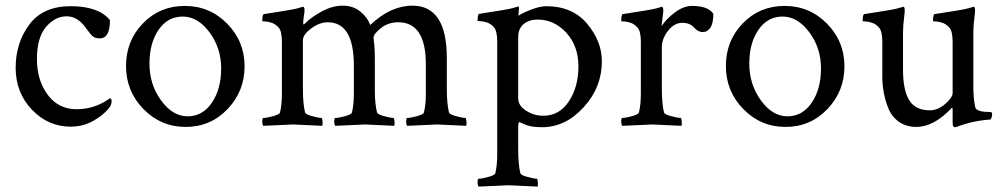

<svg xmlns="http://www.w3.org/2000/svg" viewBox="-20 -448 3588 688"><path d="M374 -95.7Q379.9 -95.7 379.9 -85.4Q379.9 -75.2 374 -65.4Q354.5 -38.1 316.4 -16.1Q278.3 5.9 233.4 5.9Q152.3 5.9 94.2 -55.2Q36.1 -116.2 36.1 -205.1Q36.1 -293.9 85 -359.9Q133.8 -425.8 233.4 -425.8Q333 -425.8 374 -376Q374 -310.5 337.9 -310.5Q321.3 -310.5 312.5 -317.9Q303.7 -325.2 290 -344.7Q259.8 -389.6 218.8 -389.6Q177.7 -389.6 145 -351.6Q112.3 -313.5 112.3 -236.8Q112.3 -160.2 150.9 -108.4Q189.5 -56.6 254.4 -56.6Q319.3 -56.6 374 -95.7Z M492.2 -364.3Q552.7 -426.8 642.1 -426.8Q731.4 -426.8 793.9 -363.3Q856.4 -299.8 856.4 -210.4Q856.4 -121.1 795.4 -57.1Q734.4 6.8 645.5 6.8Q556.6 6.8 494.1 -57.1Q431.6 -121.1 431.6 -211.4Q431.6 -301.8 492.2 -364.3ZM730.5 -332.5Q688.5 -388.7 634.8 -388.7Q581.1 -388.7 548.3 -341.3Q515.6 -293.9 515.6 -219.7Q515.6 -145.5 557.1 -88.4Q598.6 -31.2 652.3 -31.2Q706.1 -31.2 739.3 -80.1Q772.5 -128.9 772.5 -202.6Q772.5 -276.4 730.5 -332.5Z M1071.3 -362.3Q1093.8 -385.7 1132.3 -406.7Q1170.9 -427.7 1208 -427.7Q1245.1 -427.7 1271 -406.7Q1296.9 -385.7 1306.6 -358.4Q1379.9 -427.7 1458 -427.7Q1581.1 -427.7 1581.1 -240.2V-131.8Q1581.1 -75.2 1588.9 -44.9Q1590.8 -38.1 1614.3 -31.7Q1637.7 -25.4 1647.5 -25.4Q1650.4 -25.4 1651.4 -13.7Q1652.3 -2 1650.4 2.9Q1552.7 -2 1546.4 -2Q1540 -2 1439.5 2.9Q1435.5 -1 1435.5 -13.2Q1435.5 -25.4 1439.5 -25.4Q1451.2 -25.4 1474.1 -31.7Q1497.1 -38.1 1499 -44.9Q1505.9 -73.2 1505.9 -107.4V-217.8Q1505.9 -368.2 1407.2 -368.2Q1371.1 -368.2 1344.7 -347.2Q1318.4 -326.2 1318.4 -312.5L1319.3 -308.6V-303.7Q1323.2 -279.3 1323.2 -233.4V-123Q1323.2 -75.2 1331.1 -44.9Q1333 -38.1 1356.4 -31.7Q1379.9 -25.4 1389.6 -25.4Q1392.6 -25.4 1393.6 -13.7Q1394.5 -2 1392.6 2.9Q1294.9 -2 1288.6 -2Q1282.2 -2 1181.6 2.9Q1177.7 -1 1177.7 -13.2Q1177.7 -25.4 1181.6 -25.4Q1193.4 -25.4 1216.3 -31.7Q1239.3 -38.1 1241.2 -44.9Q1248 -73.2 1248 -113.3V-212.9Q1248 -368.2 1154.3 -368.2Q1125 -368.2 1095.2 -346.2Q1065.4 -324.2 1065.4 -303.7V-131.8Q1065.4 -75.2 1073.2 -44.9Q1075.2 -38.1 1098.6 -31.7Q1122.1 -25.4 1131.8 -25.4Q1134.8 -25.4 1135.7 -13.7Q1136.7 -2 1134.8 2.9Q1037.1 -2 1030.8 -2Q1024.4 -2 923.8 2.9Q919.9 -1 919.9 -13.2Q919.9 -25.4 923.8 -25.4Q935.5 -25.4 958.5 -31.7Q981.4 -38.1 983.4 -44.9Q990.2 -73.2 990.2 -113.3V-297.9Q990.2 -335.9 978.5 -349.1Q966.8 -362.3 952.6 -366.7Q938.5 -371.1 929.2 -371.1Q919.9 -371.1 919.9 -373Q919.9 -396.5 925.8 -397.5Q1029.3 -413.1 1045.4 -418Q1061.5 -422.9 1065.4 -423.8Q1073.7 -423.8 1070.3 -399.9Q1066.4 -376 1066.4 -368.2Q1066.4 -360.4 1067.9 -360.4Q1069.3 -360.4 1071.3 -362.3Z M1906.2 -377.9Q1876 -377.9 1856.4 -361.8Q1836.9 -345.7 1836.9 -315.4V-95.7Q1836.9 -69.3 1865.2 -51.3Q1893.6 -33.2 1926.8 -33.2Q1984.4 -33.2 2018.6 -85Q2052.7 -136.7 2052.7 -210Q2052.7 -283.2 2009.3 -330.6Q1965.8 -377.9 1906.2 -377.9ZM1937.5 -425.8Q2031.2 -425.8 2084 -362.8Q2136.7 -299.8 2136.7 -228.5Q2136.7 -134.8 2071.3 -63.5Q2005.9 7.8 1922.9 7.8Q1885.7 7.8 1867.2 0.5Q1848.6 -6.8 1840.8 -10.7Q1836.9 -5.9 1836.9 2V85.9Q1836.9 142.6 1844.7 172.9Q1846.7 179.7 1870.1 186Q1893.6 192.4 1903.3 192.4Q1906.2 192.4 1907.2 204.6Q1908.2 216.8 1906.2 220.7Q1808.6 215.8 1802.2 215.8Q1795.9 215.8 1695.3 220.7Q1691.4 216.8 1691.4 204.6Q1691.4 192.4 1695.3 192.4Q1707 192.4 1730 186Q1752.9 179.7 1754.9 172.9Q1761.7 144.5 1761.7 104.5V-298.8Q1761.7 -336.9 1750 -350.1Q1738.3 -363.3 1724.1 -367.7Q1710 -372.1 1700.7 -372.1Q1691.4 -372.1 1691.4 -374Q1691.4 -397.5 1697.3 -398.4Q1800.8 -414.1 1816.9 -418.9Q1833 -423.8 1836.9 -424.8Q1839.8 -424.8 1839.8 -419.4L1837.9 -397.5V-391.6Q1851.6 -401.4 1883.3 -413.6Q1915 -425.8 1937.5 -425.8Z M2460 -426.8Q2517.6 -426.8 2536.1 -398.4Q2536.1 -364.3 2525.4 -348.6Q2514.6 -333 2498 -333Q2481.4 -333 2466.8 -349.6Q2452.1 -366.2 2424.3 -366.2Q2396.5 -366.2 2374 -337.9Q2351.6 -309.6 2351.6 -278.3V-131.8Q2351.6 -75.2 2359.4 -44.9Q2361.3 -38.1 2385.3 -31.7Q2409.2 -25.4 2418.9 -25.4Q2421.9 -25.4 2422.9 -13.7Q2423.8 -2 2421.9 2.9Q2324.2 -2 2317.4 -2Q2310.5 -2 2210 2.9Q2206.1 -1 2206.1 -13.2Q2206.1 -25.4 2210 -25.4Q2221.7 -25.4 2244.6 -31.7Q2267.6 -38.1 2269.5 -44.9Q2276.4 -73.2 2276.4 -113.3V-297.9Q2276.4 -335.9 2264.6 -349.1Q2252.9 -362.3 2238.8 -366.7Q2224.6 -371.1 2215.3 -371.1Q2206.1 -371.1 2206.1 -373Q2206.1 -396.5 2211.9 -397.5Q2315.4 -413.1 2331.5 -418Q2347.7 -422.9 2351.6 -423.8Q2355.5 -423.8 2356.4 -415.5Q2357.4 -407.2 2356.4 -403.3L2350.6 -354.5Q2368.2 -380.9 2398.9 -403.8Q2429.7 -426.8 2460 -426.8Z M2641.6 -364.3Q2702.1 -426.8 2791.5 -426.8Q2880.9 -426.8 2943.4 -363.3Q3005.9 -299.8 3005.9 -210.4Q3005.9 -121.1 2944.8 -57.1Q2883.8 6.8 2794.9 6.8Q2706.1 6.8 2643.6 -57.1Q2581.1 -121.1 2581.1 -211.4Q2581.1 -301.8 2641.6 -364.3ZM2879.9 -332.5Q2837.9 -388.7 2784.2 -388.7Q2730.5 -388.7 2697.8 -341.3Q2665 -293.9 2665 -219.7Q2665 -145.5 2706.5 -88.4Q2748 -31.2 2801.8 -31.2Q2855.5 -31.2 2888.7 -80.1Q2921.9 -128.9 2921.9 -202.6Q2921.9 -276.4 2879.9 -332.5Z M3467.8 -333V-137.7Q3467.8 -95.7 3474.6 -63.5Q3479.5 -46.9 3523.4 -46.9L3532.2 -45.9Q3535.2 -44.9 3535.2 -38.6Q3535.2 -32.2 3532.7 -25.9Q3530.3 -19.5 3527.3 -19.5Q3467.3 -15.6 3410.2 5.9L3401.4 7.8Q3393.6 7.8 3393.6 -7.8V-57.6L3391.6 -62.5Q3327.1 6.8 3263.7 6.8Q3227.5 6.8 3201.7 -11.2Q3175.8 -29.3 3163.6 -59.1Q3141.6 -112.8 3141.6 -174.8V-297.9Q3141.6 -335.9 3129.9 -349.1Q3118.2 -362.3 3104 -366.7Q3089.8 -371.1 3080.6 -371.1Q3071.3 -371.1 3071.3 -373Q3071.3 -396.5 3077.1 -397.5Q3180.7 -413.1 3196.8 -418Q3212.9 -422.9 3216.8 -423.8Q3225.1 -423.8 3220.2 -390.1Q3215.8 -356.4 3215.8 -331.1V-199.2Q3215.8 -124 3238.3 -88.4Q3260.7 -52.7 3311.5 -52.7Q3340.8 -52.7 3367.2 -75.7Q3393.6 -98.6 3393.6 -115.2V-297.9Q3393.6 -335.9 3381.8 -349.1Q3370.1 -362.3 3356 -366.7Q3341.8 -371.1 3332.5 -371.1Q3323.2 -371.1 3323.2 -373Q3323.2 -396.5 3329.1 -397.5Q3432.6 -413.1 3448.7 -418Q3464.8 -422.9 3468.8 -423.8Q3477.1 -423.8 3472.2 -390.1Q3467.8 -356.4 3467.8 -333Z"/></svg>

Font: CrimsonText-Roman
Style: Roman
Weight: 400
Version: Version 0.13